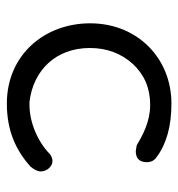

<svg xmlns="http://www.w3.org/2000/svg" viewBox="0 -504 520 560"><g transform="rotate(90 260.0 -224.0)"><path d="M282 16C361 16 418 -10 466 -53C475 -64 480 -74 480 -83C480 -100 466 -117 450 -117C442 -117 435 -114 429 -109C393 -74 337 -50 286 -50C283 -50 280 -50 277 -50C185 -61 120 -127 120 -226C120 -276 136 -318 167 -352C198 -385 237 -402 286 -402C335 -402 375 -380 403 -363C410 -362 417 -360 421 -360C442 -360 453 -371 453 -392C453 -405 448 -414 438 -421C399 -450 347 -464 282 -464C150 -464 48 -365 48 -227C48 -94 140 16 282 16Z"/></g></svg>

Font: Dongle Light
Style: Regular
Weight: 300
Designer: Yanghee Ryu
Foundry: Yanghee Ryu
Version: Version 2.000